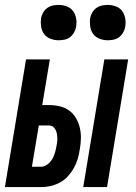

<svg xmlns="http://www.w3.org/2000/svg" viewBox="-34 -762 554 782"><path d="M305 0 391 -520H488L402 0ZM-14 0 72 -520H169L138 -334H166Q188 -334 209.5 -329Q231 -324 248 -311.5Q265 -299 275.5 -281Q286 -263 291 -242Q296 -221 295.5 -198.5Q295 -176 291 -154Q288 -134 282.5 -115Q277 -96 267 -78Q257 -60 243 -44.5Q229 -29 210.5 -19Q192 -9 173 -4.5Q154 0 134 0ZM134 -83Q147 -83 159.5 -92.5Q172 -102 179 -114.5Q186 -127 190 -140.5Q194 -154 196 -167Q199 -180 199.5 -193Q200 -206 197.5 -218.5Q195 -231 187 -241Q179 -251 165 -251H124L96 -83ZM405 -598Q388 -598 372 -604Q356 -610 346 -623Q336 -636 333.5 -653Q331 -670 333 -687Q335 -699 341.5 -710.5Q348 -722 358.5 -729.5Q369 -737 381 -739.5Q393 -742 405 -742Q422 -742 438 -736Q454 -730 463.5 -717Q473 -704 476 -687Q479 -670 476 -653Q474 -641 467.5 -629.5Q461 -618 451 -610.5Q441 -603 429 -600.5Q417 -598 405 -598ZM205 -598Q188 -598 172 -604Q156 -610 146 -623Q136 -636 133.5 -653Q131 -670 133 -687Q135 -699 141.5 -710.5Q148 -722 158.5 -729.5Q169 -737 181 -739.5Q193 -742 205 -742Q222 -742 238 -736Q254 -730 263.5 -717Q273 -704 276 -687Q279 -670 276 -653Q274 -641 267.5 -629.5Q261 -618 251 -610.5Q241 -603 229 -600.5Q217 -598 205 -598Z"/></svg>

Font: Iosevka Term Curly Oblique
Style: Bold
Weight: 700
Italic angle: -9°
Designer: Belleve Invis
Foundry: Belleve Invis
Version: Version 32.3.0